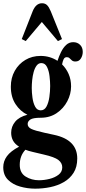

<svg xmlns="http://www.w3.org/2000/svg" viewBox="-22 -870 517 1152"><path d="M222 -163.5Q176.5 -163.5 160.2 -152.8Q144 -142 144 -126Q144 -107.5 164.8 -97Q185.5 -86.5 244.5 -73.5L302 -61Q441.5 -31.5 441.5 81Q441.5 132 419.5 166.8Q397.5 201.5 361 222.5Q324.5 243.5 279.8 252.8Q235 262 189 262Q143 262 98.8 249.5Q54.5 237 26 208.8Q-2.5 180.5 -2.5 133.5Q-2.5 97.5 19.5 67.2Q41.5 37 92.5 10Q67 -6 56 -26.8Q45 -47.5 45 -73.5Q45 -111 69.2 -140Q93.5 -169 142.5 -181.5Q99.5 -202 71.2 -245.2Q43 -288.5 43 -350Q43 -403 66.5 -444.8Q90 -486.5 130.2 -510.5Q170.5 -534.5 221.5 -534.5Q277.5 -534.5 323 -505Q331.5 -531.5 344 -557.2Q356.5 -583 374.5 -600Q392.5 -617 417.5 -617Q442 -617 458.2 -601.2Q474.5 -585.5 474.5 -558.5Q474.5 -537 463.2 -519Q452 -501 430.5 -501Q417 -501 409.5 -507.5Q402 -514 395.5 -520.5Q389 -527 379 -527Q365.5 -527 359.5 -514Q353.5 -501 350.5 -483.5Q375 -459.5 389.8 -426Q404.5 -392.5 404.5 -352Q404.5 -306 381.8 -262.5Q359 -219 318 -191.2Q277 -163.5 222 -163.5ZM222.5 -208Q245 -208 257.2 -231.2Q269.5 -254.5 274.2 -288.2Q279 -322 279 -354Q279 -380.5 275.2 -412.8Q271.5 -445 260 -468.2Q248.5 -491.5 226 -491.5Q209 -491.5 197.8 -476.5Q186.5 -461.5 180 -438Q173.5 -414.5 171 -388.8Q168.5 -363 168.5 -342Q168.5 -315.5 172.8 -284Q177 -252.5 188.8 -230.2Q200.5 -208 222.5 -208ZM96.5 119Q96.5 167.5 132 189.5Q167.5 211.5 211.5 211.5Q242.5 211.5 274.8 203.5Q307 195.5 329.2 178.5Q351.5 161.5 351.5 134Q351.5 108 328.5 90Q305.5 72 239.5 57L174 41.5Q150 36 130.5 28.5Q96.5 64.5 96.5 119ZM132.5 -623.5 108.5 -635.5 174 -802.5Q193.5 -850.5 230 -850.5Q248.5 -850.5 260 -839.5Q271.5 -828.5 282.5 -802.5L350 -635.5L325.5 -623.5L229 -738Z"/></svg>

Font: Libre Caslon Condensed
Style: Bold
Weight: 700
Designer: Pablo Impallari, Rodrigo Fuenzalida, Katja Schimmel, Ertekin Erdin
Foundry: Pablo Impallari, Rodrigo Fuenzalida
Version: Version 2.000; ttfautohint (v1.8.4.7-5d5b);gftools[0.9.33]